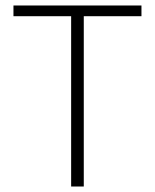

<svg xmlns="http://www.w3.org/2000/svg" viewBox="-20 -679 564 699"><path d="M239 0V-620H29V-659H495V-620H285V0Z"/></svg>

Font: Mada Light
Style: Regular
Weight: 300
Designer: Khaled Hosny
Version: Version 1.5